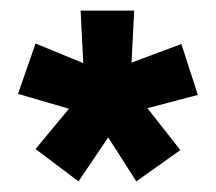

<svg xmlns="http://www.w3.org/2000/svg" viewBox="-20 -647 408 362"><path d="M258 -443 320 -364 237 -305 184 -388 128 -305 47 -366 110 -442 14 -470 47 -565 137 -528 132 -627H233L228 -529L322 -564L353 -468Z"/></svg>

Font: Blinker
Style: Bold
Weight: 700
Designer: Juergen Huber
Foundry: supertype
Version: Version 1.015;PS 1.15;hotconv 1.0.88;makeotf.lib2.5.647800; 